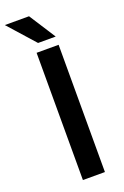

<svg xmlns="http://www.w3.org/2000/svg" viewBox="-198 -956 652 1008"><g transform="rotate(-20 128.0 -452.5)"><path d="M202.6 0H79.6V-710.9H202.6ZM203.1 -756.8H104.5L-27.3 -904.8H107.9Z"/></g></svg>

Font: TypoPRO Roboto
Style: Regular
Weight: 500
Designer: Google
Version: Version 2.136; 2016